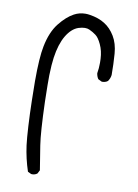

<svg xmlns="http://www.w3.org/2000/svg" viewBox="-91 -865 682 946"><g transform="rotate(10 250.0 -392.5)"><path d="M371.1 -579.6Q371.1 -551.3 366.7 -526.4Q368.7 -510.7 377 -498.5L394.5 -489.7Q397.5 -489.3 400.4 -489.3Q403.3 -489.3 407.7 -490.2Q417.5 -491.7 425.3 -498Q436 -512.7 438 -530.3Q438 -585 434.1 -636Q430.2 -687 408.7 -722.4Q387.2 -757.8 356.4 -776.9Q325.7 -796.4 281.7 -803.2Q270.5 -805.2 259.3 -805.2Q229 -805.2 202.6 -791Q167 -772 132.3 -728.3Q97.7 -684.6 83 -610.8Q71.3 -553.7 71.3 -434.6Q71.3 -399.9 72.8 -335.7Q74.2 -271.5 77.6 -210.4Q81.1 -149.4 85.4 -116.2Q94.2 -50.8 114.7 10.7L131.8 19Q134.3 19.5 136.7 19.5Q152.3 19.5 162.6 10.7L171.4 -6.3L151.9 -127.9Q142.1 -189.9 137.2 -343.8Q135.7 -395 135.7 -426Q135.7 -457 135.7 -475.6Q137.2 -531.2 142.1 -564.9Q151.9 -633.3 176.8 -675.8Q202.1 -718.3 236.3 -730Q254.9 -735.8 268.3 -735.8Q281.7 -735.8 291 -731.4Q310.1 -722.7 324.2 -711.9Q339.4 -701.2 354 -669.9Q368.7 -638.7 370.6 -598.6Q371.1 -588.9 371.1 -579.6Z"/></g></svg>

Font: Bakudai
Style: Light
Weight: 300
Version: Version 1.48